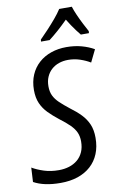

<svg xmlns="http://www.w3.org/2000/svg" viewBox="-104 -994 669 1061"><g transform="rotate(-10 230.5 -464.0)"><path d="M148.9 9.8Q101.1 9.8 63.7 1.7Q26.4 -6.3 -2 -22L2.4 -102.1Q30.8 -85.4 68.1 -73.5Q105.5 -61.5 150.9 -61.5Q181.6 -61.5 208.5 -69.8Q235.4 -78.1 255.6 -95Q275.9 -111.8 287.4 -137.5Q298.8 -163.1 298.8 -196.8Q298.8 -225.1 289.3 -246.8Q279.8 -268.6 258.3 -290.3Q236.8 -312 199.7 -339.8Q168 -364.7 143.6 -389.6Q119.1 -414.6 105.2 -446Q91.3 -477.5 91.3 -520.5Q91.3 -568.4 107.7 -606.2Q124 -644 153.6 -670.4Q183.1 -696.8 222.7 -710.4Q262.2 -724.1 308.6 -724.1Q354.5 -724.1 393.6 -713.4Q432.6 -702.6 462.9 -685.1L429.2 -616.2Q404.3 -631.3 372.3 -642.1Q340.3 -652.8 305.7 -652.8Q277.8 -652.8 253.9 -644.5Q230 -636.2 212.2 -620.1Q194.3 -604 184.1 -580.8Q173.8 -557.6 173.8 -527.3Q173.8 -496.6 184.6 -474.6Q195.3 -452.6 216.3 -432.6Q237.3 -412.6 269 -387.7Q303.7 -362.3 328.6 -336.4Q353.5 -310.5 367.2 -278.8Q380.9 -247.1 380.9 -203.1Q380.9 -152.8 364.7 -113.5Q348.6 -74.2 318.1 -46.6Q287.6 -19 244.9 -4.6Q202.1 9.8 148.9 9.8ZM176.3 -778.3 177.7 -789.6Q197.8 -809.6 222.2 -835.7Q246.6 -861.8 269.3 -888.7Q292 -915.5 306.6 -938.5H377.4Q384.3 -916.5 396.5 -888.9Q408.7 -861.3 422.4 -834.7Q436 -808.1 446.3 -789.6L445.3 -778.3H399.9Q389.6 -790.5 378.2 -805.9Q366.7 -821.3 355.2 -838.4Q343.8 -855.5 332.5 -874Q304.7 -846.2 276.9 -821.5Q249 -796.9 224.6 -778.3Z"/></g></svg>

Font: Open Sans SemiCondensed
Style: Italic
Weight: 400
Width: 4
Italic angle: -12°
Designer: Monotype Design Team
Foundry: Monotype Imaging Inc.
Version: Version 3.000